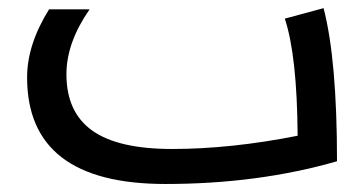

<svg xmlns="http://www.w3.org/2000/svg" viewBox="-20 -442 899 474"><path d="M101.1 -418.9H201.2Q144 -336.9 144 -258.8Q144 -165 207.8 -119.6Q271.5 -74.2 404.8 -74.2Q549.8 -74.2 714.8 -106.9Q713.4 -305.2 683.1 -396L778.8 -421.9Q812 -294.9 812 -43.9Q617.2 12.2 388.2 12.2Q46.9 12.2 46.9 -251Q46.9 -332 101.1 -418.9Z"/></svg>

Font: LT Superior Med
Style: Regular
Weight: 500
Designer: Daniel Lyons
Foundry: LyonsType
Version: Version 1.000